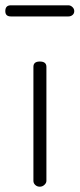

<svg xmlns="http://www.w3.org/2000/svg" viewBox="-60 -704 300 724"><path d="M90 -472Q115 -472 115 -452V-22Q115 -14 107.5 -7Q100 0 90 0Q80 0 73 -6.5Q66 -13 66 -22V-452Q66 -472 90 -472ZM-40 -662Q-40 -684 -19 -684H198Q206 -684 213 -677.5Q220 -671 220 -662Q220 -653 213.5 -647.5Q207 -642 198 -642H-19Q-40 -642 -40 -662Z"/></svg>

Font: Dosis
Style: Light
Weight: 300
Designer: Edgar Tolentino, Pablo Impallari, Igino Marini
Foundry: Edgar Tolentino, Pablo Impallari, Igino Marini
Version: Version 1.007